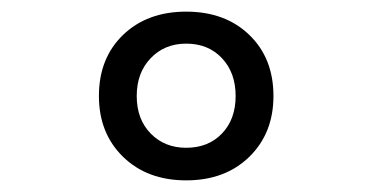

<svg xmlns="http://www.w3.org/2000/svg" viewBox="-20 -760 640 330"><path d="M300 -450Q233 -450 191.5 -490.5Q150 -531 150 -595Q150 -660 191.5 -700Q233 -740 300 -740Q367 -740 408.5 -700Q450 -660 450 -595Q450 -531 408.5 -490.5Q367 -450 300 -450ZM300 -506Q338 -506 361.5 -530.5Q385 -555 385 -595Q385 -635 361.5 -660Q338 -685 300 -685Q263 -685 239 -660Q215 -635 215 -595Q215 -555 239 -530.5Q263 -506 300 -506Z"/></svg>

Font: JetBrains Mono
Style: Regular
Weight: 400
Monospace: yes
Designer: Philipp Nurullin, Konstantin Bulenkov
Foundry: JetBrains
Version: Version 2.305